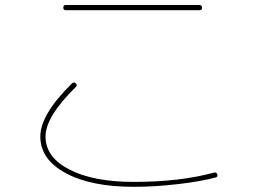

<svg xmlns="http://www.w3.org/2000/svg" viewBox="-20 -720 1040 760"><path d="M240.2 -679.7Q230.5 -679.7 230.5 -689.9Q230.5 -700.2 240.2 -700.2H769.5Q779.3 -700.2 779.8 -689.9Q780.3 -679.7 769.5 -679.7ZM509.8 19.5Q340.8 19.5 240.2 -34.7Q139.6 -88.9 139.6 -179.7Q139.6 -266.6 264.6 -389.6Q271.5 -397.5 280.3 -389.6Q287.1 -382.8 280.3 -376Q160.2 -257.8 160.2 -179.7Q160.2 -97.7 254.9 -48.8Q349.6 0 509.8 0Q693.4 0 828.1 -37.1Q836.9 -39.1 839.8 -30.3Q843.8 -20.5 834 -17.6Q776.4 -2 684.6 8.8Q592.8 19.5 509.8 19.5Z"/></svg>

Font: Rounded Mgen+ 1mn thin
Style: Regular
Weight: 100
Designer: [Source Han Sans]
Ryoko NISHIZUKA  (kana & ideographs); Paul D. Hunt (Latin, Greek & Cyrillic); Wenlong ZHANG  (bopomofo
Version: Version 1.059.20150602